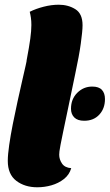

<svg xmlns="http://www.w3.org/2000/svg" viewBox="-20 -774 465 814"><path d="M337 -262Q309 -262 295 -276Q281 -290 281 -313Q281 -354 307.5 -380.5Q334 -407 371 -407Q399 -407 412 -393Q425 -379 425 -354Q425 -314 401 -288Q377 -262 337 -262ZM138 20Q85 20 49 -7.5Q13 -35 13 -92Q13 -118 19 -159.5Q25 -201 34.5 -249Q44 -297 54.5 -344.5Q65 -392 74 -431.5Q83 -471 88.5 -495Q94 -519 93 -519Q104 -577 108.5 -610.5Q113 -644 113 -668Q113 -685 111 -699Q109 -713 106 -724Q132 -737 165 -745.5Q198 -754 229 -754Q269 -754 299.5 -735Q330 -716 330 -667Q330 -654 328 -634.5Q326 -615 322.5 -589Q319 -563 313 -531Q307 -499 299 -461Q280 -369 267.5 -309.5Q255 -250 247.5 -214Q240 -178 236.5 -159.5Q233 -141 232 -132.5Q231 -124 231 -118Q231 -98 243 -80.5Q255 -63 282 -61Q274 -33 251 -15Q228 3 198.5 11.5Q169 20 138 20Z"/></svg>

Font: Sansita Swashed Light Black
Style: Regular
Weight: 900
Version: Version 1.003